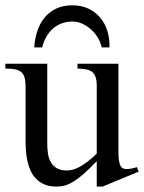

<svg xmlns="http://www.w3.org/2000/svg" viewBox="-20 -687 541 722"><path d="M365.7 14.6H343.8V-81.1Q315.4 -51.3 294.2 -32.7Q272.9 -14.2 255.6 -3.7Q238.3 6.8 223.1 10.7Q208 14.6 191.9 14.6Q166 14.6 147.2 6.6Q128.4 -1.5 115.5 -14.9Q102.5 -28.3 94.7 -45.9Q86.9 -63.5 82.8 -82.8Q78.6 -102.1 77.4 -122.1Q76.2 -142.1 76.2 -159.7V-359.9Q76.2 -381.8 72.3 -395.5Q68.4 -409.2 59.3 -416.5Q50.3 -423.8 35.6 -426.5Q21 -429.2 0 -429.2V-447.3H157.7V-147.9Q157.7 -128.9 160.2 -110.6Q162.6 -92.3 170.7 -77.9Q178.7 -63.5 193.4 -54.7Q208 -45.9 231.9 -45.9Q241.7 -45.9 253.2 -48.8Q264.6 -51.8 278.6 -59.1Q292.5 -66.4 308.6 -78.6Q324.7 -90.8 343.8 -109.4V-363.8Q343.8 -384.3 339.6 -396.7Q335.4 -409.2 326.7 -416.3Q317.9 -423.3 304.2 -426Q290.5 -428.7 271.5 -429.2V-447.3H425.3V-118.7Q425.3 -98.6 427 -85.7Q428.7 -72.8 432.4 -64.9Q436 -57.1 441.9 -54.2Q447.8 -51.3 455.6 -51.3Q462.4 -51.3 473.1 -53Q483.9 -54.7 494.6 -58.6L501.5 -41.5ZM362.3 -508.8Q357.9 -529.3 346.9 -546.9Q335.9 -564.5 320.8 -577.6Q305.7 -590.8 288.1 -598.4Q270.5 -606 252.4 -606Q229.5 -606 210.7 -598.6Q191.9 -591.3 177.5 -578.1Q163.1 -564.9 153.3 -547.1Q143.6 -529.3 138.7 -508.8H108.9Q110.8 -541.5 120.4 -570.3Q129.9 -599.1 147.5 -620.6Q165 -642.1 190.9 -654.5Q216.8 -667 252.4 -667Q286.1 -667 312.5 -654.5Q338.9 -642.1 356.9 -620.6Q375 -599.1 383.8 -570.3Q392.6 -541.5 391.6 -508.8Z"/></svg>

Font: Doulos SIL Eur
Style: Regular
Weight: 400
Designer: Walt Agee, Victor Gaultney, Peter Martin, Debbi Hosken, Becca Hirsbrunner
Foundry: SIL International
Version: Version 5.000